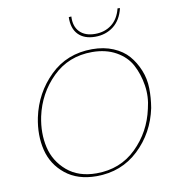

<svg xmlns="http://www.w3.org/2000/svg" viewBox="-92 -933 917 1019"><g transform="rotate(-10 366.5 -424.0)"><path d="M468 -725Q525 -725 566.5 -757Q608 -789 623 -852L610 -853Q596 -797 559 -768.5Q522 -740 470 -740Q416 -740 387 -770Q358 -800 361 -853L347 -852Q345 -791 377 -758Q409 -725 468 -725ZM346 5Q245 5 179.5 -47.5Q114 -100 94 -181Q74 -262 93 -356Q120 -484 211.5 -573.5Q303 -663 439 -663Q502 -663 552 -642Q602 -621 632.5 -586Q663 -551 682 -504.5Q701 -458 702 -406.5Q703 -355 694 -301Q667 -171 574 -83Q481 5 346 5ZM349 -10Q477 -10 563.5 -94.5Q650 -179 676 -300Q692 -363 682 -425.5Q672 -488 645.5 -537.5Q619 -587 564.5 -617.5Q510 -648 436 -648Q309 -648 223 -563.5Q137 -479 111 -358Q93 -270 111 -192.5Q129 -115 190.5 -62.5Q252 -10 349 -10Z"/></g></svg>

Font: EauTestInfant Thin
Style: Italic
Weight: 250
Italic angle: -12°
Designer: Christian Thalmann (Catharsis Fonts)
Version: Version 0.001;PS 000.001;hotconv 1.0.88;makeotf.lib2.5.64775